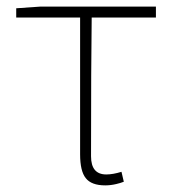

<svg xmlns="http://www.w3.org/2000/svg" viewBox="-20 -547 519 580"><path d="M239 -9Q222 -30 222 -81V-494H29V-522L101 -527H451V-494H257Q255 -353 255 -75Q255 -20 301 -20Q321 -20 347 -28L354 2Q344 6 331 9Q314 13 298 13Q256 13 239 -9Z"/></svg>

Font: Noto Sans CJK TC Thin
Style: Regular
Weight: 250
Designer: Ryoko NISHIZUKA ???? (kana & ideographs); Paul D. Hunt (Latin, Greek & Cyrillic); Wenlong ZHANG ??? (bopomofo); Sandoll 
Foundry: Adobe Systems Incorporated
Version: Version 1.004 January 19, 2016